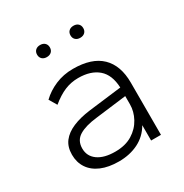

<svg xmlns="http://www.w3.org/2000/svg" viewBox="-156 -779 873 911"><g transform="rotate(-30 280.0 -323.0)"><path d="M237 10Q181 10 141 -7Q101 -24 80 -55.5Q59 -87 59 -129Q59 -172 80.5 -200Q102 -228 142 -245Q182 -262 237 -269L417 -291Q414 -362 374.5 -396Q335 -430 266 -430Q227 -430 192 -415.5Q157 -401 118 -369L93 -411Q125 -442 169.5 -461Q214 -480 266 -480Q369 -480 420.5 -430Q472 -380 472 -286V0H418V-84Q391 -37 344 -13.5Q297 10 237 10ZM245 -39Q301 -39 339 -62.5Q377 -86 397 -123Q417 -160 417 -199V-244L248 -223Q185 -216 150.5 -195Q116 -174 116 -130Q116 -88 150 -63.5Q184 -39 245 -39ZM371 -590Q355 -590 345.5 -599Q336 -608 336 -623Q336 -638 345.5 -647Q355 -656 371 -656Q387 -656 396.5 -647Q406 -638 406 -623Q406 -608 396.5 -599Q387 -590 371 -590ZM188 -590Q172 -590 162.5 -599Q153 -608 153 -623Q153 -638 162.5 -647Q172 -656 188 -656Q204 -656 213.5 -647Q223 -638 223 -623Q223 -608 213.5 -599Q204 -590 188 -590Z"/></g></svg>

Font: Gantari Light
Style: Regular
Weight: 300
Designer: Anugrah Pasau
Foundry: Lafontype
Version: Version 1.000; ttfautohint (v1.8.3)